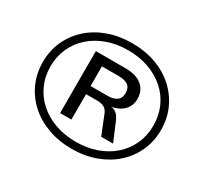

<svg xmlns="http://www.w3.org/2000/svg" viewBox="-146 -919 1203 1133"><g transform="rotate(30 455.5 -352.5)"><path d="M456 7Q369 7 295 -19.5Q221 -46 167 -94.5Q113 -143 83 -209Q53 -275 53 -352Q53 -431 83 -496.5Q113 -562 167 -610.5Q221 -659 294.5 -685.5Q368 -712 456 -712Q544 -712 617.5 -685.5Q691 -659 744.5 -610.5Q798 -562 828 -496.5Q858 -431 858 -353Q858 -275 828 -209Q798 -143 744.5 -95Q691 -47 617 -20Q543 7 456 7ZM456 -41Q533 -41 597 -64Q661 -87 708 -129Q755 -171 780.5 -228Q806 -285 806 -353Q806 -421 780.5 -478Q755 -535 708 -576.5Q661 -618 597 -641Q533 -664 456 -664Q379 -664 315 -641Q251 -618 204 -576.5Q157 -535 131 -477.5Q105 -420 105 -353Q105 -285 131 -227.5Q157 -170 204 -128.5Q251 -87 315 -64Q379 -41 456 -41ZM292 -142V-564H492Q567 -564 606.5 -531.5Q646 -499 646 -441Q646 -395 616 -364.5Q586 -334 533 -324L545 -323Q564 -318 576.5 -305Q589 -292 598 -272L653 -142H572L519 -274Q510 -295 492.5 -305Q475 -315 447 -315H352L369 -328V-142ZM368 -370H482Q523 -370 545.5 -386Q568 -402 568 -437Q568 -473 545.5 -488.5Q523 -504 482 -504H368Z"/></g></svg>

Font: Nunito Sans 7pt SemiExpanded Medium
Style: Regular
Weight: 500
Width: 6
Designer: Vernon Adams
Foundry: Vernon Adams
Version: Version 3.101;gftools[0.9.27]